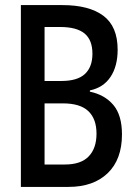

<svg xmlns="http://www.w3.org/2000/svg" viewBox="-20 -734 540 754"><path d="M62 0V-714H225Q330 -714 386 -672Q442 -630 442 -539Q442 -474 414 -432Q386 -390 333 -379V-374Q391 -362 425 -322Q459 -282 459 -206Q459 -108 403 -54Q347 0 249 0ZM155 -416H221Q284 -416 313.5 -443.5Q343 -471 343 -523Q343 -577 312 -602.5Q281 -628 216 -628H155ZM155 -88H235Q298 -88 328.5 -120Q359 -152 359 -209Q359 -267 327 -297.5Q295 -328 227 -328H155Z"/></svg>

Font: Noto Sans Mono ExtraCondensed Medium
Style: Regular
Weight: 500
Width: 2
Designer: Monotype Design Team
Foundry: Monotype Imaging Inc.
Version: Version 2.014